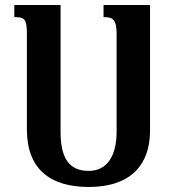

<svg xmlns="http://www.w3.org/2000/svg" viewBox="-20 -734 703 764"><path d="M392 -714V-666C429 -666 444 -657 444 -599V-211C444 -113 406 -54 333 -54C260 -54 221 -98 221 -209V-714H37V-666C78 -666 87 -658 87 -599V-219C87 -60 181 10 333 10C502 10 577 -80 577 -214V-714Z"/></svg>

Font: Noto Serif Armenian Condensed
Style: Bold
Weight: 700
Width: 3
Designer: Monotype Design Team
Foundry: Monotype Imaging Inc.
Version: Version 2.008